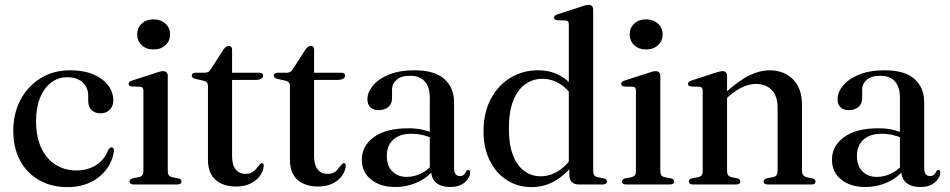

<svg xmlns="http://www.w3.org/2000/svg" viewBox="-20 -757 3898 788"><path d="M445 -345Q445 -322 430.8 -307Q416.5 -292 392.5 -292Q368.5 -292 355.2 -306Q342 -320 342 -344V-364Q342 -398 319 -419Q296 -440 256 -440Q218.5 -440 189.5 -417.8Q160.5 -395.5 144.2 -355.2Q128 -315 128 -260.5Q128 -195 149.5 -149.5Q171 -104 208.5 -80.8Q246 -57.5 293.5 -57.5Q340.5 -57.5 375 -79.8Q409.5 -102 424 -141.5Q428.5 -147.5 431.5 -150Q434.5 -152.5 438.5 -152.5Q443.5 -152 445.8 -148Q448 -144 447.5 -138Q442 -95 416.2 -61.2Q390.5 -27.5 349.8 -8.2Q309 11 257 11Q192 11 141.8 -17Q91.5 -45 63 -97Q34.5 -149 34.5 -220.5Q34.5 -290.5 63.8 -346.5Q93 -402.5 145.8 -435.5Q198.5 -468.5 268.5 -468.5Q323.5 -468.5 363 -451.8Q402.5 -435 423.8 -406.8Q445 -378.5 445 -345Z M668.5 -446V-55Q668.5 -44 672.8 -38Q677 -32 686 -30L711.5 -25Q718.5 -23.5 721.8 -20.2Q725 -17 725 -12Q725 -6.5 720.8 -3.2Q716.5 0 708 0H527.5Q519.5 0 515.5 -3.2Q511.5 -6.5 511.5 -12Q511.5 -16.5 514.5 -19.8Q517.5 -23 524 -25L551 -30Q560 -32.5 564.2 -38Q568.5 -43.5 568.5 -54.5V-384.5Q568.5 -392.5 565.5 -396.5Q562.5 -400.5 555.5 -401L520 -402Q514 -403 511 -405.8Q508 -408.5 508 -412.5Q508 -417.5 511.2 -420.8Q514.5 -424 522.5 -426.5L618 -457.5Q630 -461.5 637 -463.2Q644 -465 649 -465Q659 -465 663.8 -459.8Q668.5 -454.5 668.5 -446ZM610 -554Q580.5 -554 561.8 -571.5Q543 -589 543 -616Q543 -643 561.8 -660.2Q580.5 -677.5 610 -677.5Q640 -677.5 659 -660Q678 -642.5 678 -616Q678 -589 659 -571.5Q640 -554 610 -554Z M816 -425.5 783 -433Q773.5 -435.5 770.2 -438.8Q767 -442 767 -446.5Q767 -452 771 -455.2Q775 -458.5 781.5 -458.5H818Q828 -458.5 834.2 -461.5Q840.5 -464.5 845.5 -473.5L896 -552Q901.5 -560.5 907.2 -564.5Q913 -568.5 919 -568.5Q925.5 -568.5 929 -564.5Q932.5 -560.5 932.5 -553V-116Q932.5 -80.5 947 -62Q961.5 -43.5 987.5 -43.5Q1003 -43.5 1012.8 -48.5Q1022.5 -53.5 1028.8 -61Q1035 -68.5 1040.5 -75.8Q1046 -83 1052.5 -87.5Q1057 -88 1060 -85.2Q1063 -82.5 1062.5 -75.5Q1060 -52 1045.2 -33Q1030.5 -14 1006 -2.8Q981.5 8.5 949.5 8.5Q896 8.5 864.8 -18.8Q833.5 -46 833.5 -101.5V-403Q833.5 -412.5 829.8 -417.8Q826 -423 816 -425.5ZM891.5 -429 892 -458.5H1044.5Q1052 -458.5 1056 -455.5Q1060 -452.5 1060 -447Q1060 -439 1052 -434Q1044 -429 1027 -429Z M1152.5 -425.5 1119.5 -433Q1110 -435.5 1106.8 -438.8Q1103.5 -442 1103.5 -446.5Q1103.5 -452 1107.5 -455.2Q1111.5 -458.5 1118 -458.5H1154.5Q1164.5 -458.5 1170.8 -461.5Q1177 -464.5 1182 -473.5L1232.5 -552Q1238 -560.5 1243.8 -564.5Q1249.5 -568.5 1255.5 -568.5Q1262 -568.5 1265.5 -564.5Q1269 -560.5 1269 -553V-116Q1269 -80.5 1283.5 -62Q1298 -43.5 1324 -43.5Q1339.5 -43.5 1349.2 -48.5Q1359 -53.5 1365.2 -61Q1371.5 -68.5 1377 -75.8Q1382.5 -83 1389 -87.5Q1393.5 -88 1396.5 -85.2Q1399.5 -82.5 1399 -75.5Q1396.5 -52 1381.8 -33Q1367 -14 1342.5 -2.8Q1318 8.5 1286 8.5Q1232.5 8.5 1201.2 -18.8Q1170 -46 1170 -101.5V-403Q1170 -412.5 1166.2 -417.8Q1162.5 -423 1152.5 -425.5ZM1228 -429 1228.5 -458.5H1381Q1388.5 -458.5 1392.5 -455.5Q1396.5 -452.5 1396.5 -447Q1396.5 -439 1388.5 -434Q1380.5 -429 1363.5 -429Z M1749.5 -56.5V-64.5L1744 -65.5V-356Q1744 -399.5 1723.5 -422.8Q1703 -446 1664.5 -446Q1626.5 -446 1607.8 -429.5Q1589 -413 1589 -391.5V-354Q1589 -331 1574 -318Q1559 -305 1533.5 -305Q1512 -305 1500 -316.8Q1488 -328.5 1488 -349.5Q1488 -378.5 1510.5 -405.8Q1533 -433 1576.2 -450.8Q1619.5 -468.5 1681.5 -468.5Q1763.5 -468.5 1803.5 -433Q1843.5 -397.5 1843.5 -336.5V-68Q1843.5 -50.5 1849.8 -42.5Q1856 -34.5 1866.5 -34.5Q1878 -34.5 1884 -40Q1890 -45.5 1893 -53Q1894.5 -56 1896.8 -57.8Q1899 -59.5 1902 -59.5Q1905.5 -59.5 1907.5 -56.8Q1909.5 -54 1909.5 -49Q1909.5 -36.5 1900.5 -22.8Q1891.5 -9 1873.5 0.8Q1855.5 10.5 1828 10.5Q1790.5 10.5 1770 -7Q1749.5 -24.5 1749.5 -56.5ZM1465 -101.5Q1465 -158 1514.5 -194.2Q1564 -230.5 1656 -230.5Q1690 -230.5 1716.8 -224Q1743.5 -217.5 1764.5 -207.5L1758 -188.5Q1738 -197 1716.2 -202.5Q1694.5 -208 1669 -208Q1620.5 -208 1594 -183.8Q1567.5 -159.5 1567.5 -117.5Q1567.5 -76 1590.2 -53.5Q1613 -31 1649 -31Q1679.5 -31 1708.2 -45Q1737 -59 1757.5 -84.5L1766 -68Q1739 -30 1695 -9.8Q1651 10.5 1602 10.5Q1541 10.5 1503 -20Q1465 -50.5 1465 -101.5Z M2316.5 -75 2314.5 -78V-656Q2314.5 -664.5 2311.5 -668.5Q2308.5 -672.5 2301.5 -673L2266 -674Q2259.5 -675 2256.8 -677.8Q2254 -680.5 2254 -684.5Q2254 -689.5 2257.2 -692.5Q2260.5 -695.5 2268.5 -698.5L2363.5 -729Q2375.5 -733.5 2382.8 -735.2Q2390 -737 2395.5 -737Q2405 -737 2409.8 -731.8Q2414.5 -726.5 2414.5 -718V-55Q2414.5 -44 2418.8 -38Q2423 -32 2432 -30L2457.5 -25Q2464.5 -23.5 2467.8 -20.2Q2471 -17 2471 -12Q2471 -6.5 2466.8 -3.2Q2462.5 0 2454 0H2354.5Q2337 0 2326.8 -10Q2316.5 -20 2316.5 -39.5ZM1964.5 -217.5Q1964.5 -295 1994.5 -351.2Q2024.5 -407.5 2075.2 -438Q2126 -468.5 2187.5 -468.5Q2244.5 -468.5 2287 -441.8Q2329.5 -415 2356 -367L2336.5 -349Q2314 -389.5 2280 -411.5Q2246 -433.5 2205.5 -433.5Q2167 -433.5 2135.8 -411.5Q2104.5 -389.5 2086.5 -344Q2068.5 -298.5 2068.5 -229Q2068.5 -164 2085.2 -120.5Q2102 -77 2131.8 -55.2Q2161.5 -33.5 2199 -33.5Q2235.5 -33.5 2269.5 -54Q2303.5 -74.5 2333 -117.5L2345.5 -98Q2306.5 -44 2261 -16.5Q2215.5 11 2161.5 11Q2105 11 2060.2 -17.8Q2015.5 -46.5 1990 -98.2Q1964.5 -150 1964.5 -217.5Z M2690 -446V-55Q2690 -44 2694.2 -38Q2698.5 -32 2707.5 -30L2733 -25Q2740 -23.5 2743.2 -20.2Q2746.5 -17 2746.5 -12Q2746.5 -6.5 2742.2 -3.2Q2738 0 2729.5 0H2549Q2541 0 2537 -3.2Q2533 -6.5 2533 -12Q2533 -16.5 2536 -19.8Q2539 -23 2545.5 -25L2572.5 -30Q2581.5 -32.5 2585.8 -38Q2590 -43.5 2590 -54.5V-384.5Q2590 -392.5 2587 -396.5Q2584 -400.5 2577 -401L2541.5 -402Q2535.5 -403 2532.5 -405.8Q2529.5 -408.5 2529.5 -412.5Q2529.5 -417.5 2532.8 -420.8Q2536 -424 2544 -426.5L2639.5 -457.5Q2651.5 -461.5 2658.5 -463.2Q2665.5 -465 2670.5 -465Q2680.5 -465 2685.2 -459.8Q2690 -454.5 2690 -446ZM2631.5 -554Q2602 -554 2583.2 -571.5Q2564.5 -589 2564.5 -616Q2564.5 -643 2583.2 -660.2Q2602 -677.5 2631.5 -677.5Q2661.5 -677.5 2680.5 -660Q2699.5 -642.5 2699.5 -616Q2699.5 -589 2680.5 -571.5Q2661.5 -554 2631.5 -554Z M2964 -446V-55Q2964 -44 2968.2 -38.2Q2972.5 -32.5 2981.5 -30L3006.5 -25Q3018.5 -21.5 3018.5 -12.5Q3018.5 0 3002 0H2823Q2815 0 2811 -3.2Q2807 -6.5 2807 -12Q2807 -16.5 2810 -19.8Q2813 -23 2819.5 -25L2846.5 -30Q2855.5 -32.5 2859.8 -38Q2864 -43.5 2864 -54.5V-384.5Q2864 -392.5 2861 -396.5Q2858 -400.5 2851 -401L2815.5 -402Q2809.5 -403 2806.5 -405.8Q2803.5 -408.5 2803.5 -412.5Q2803.5 -417.5 2806.8 -420.8Q2810 -424 2818 -426.5L2913 -457.5Q2925 -461.5 2932.2 -463.2Q2939.5 -465 2945.5 -465Q2954.5 -465 2959.2 -459.8Q2964 -454.5 2964 -446ZM2951.5 -344.5 2937 -359 2957.5 -377Q3014 -428 3056.8 -448.2Q3099.5 -468.5 3138.5 -468.5Q3197.5 -468.5 3234.5 -431.5Q3271.5 -394.5 3271.5 -327V-57.5Q3271.5 -45 3276.5 -38.5Q3281.5 -32 3291.5 -29.5L3314.5 -25Q3321 -23 3324 -19.8Q3327 -16.5 3327 -12Q3327 -6.5 3323.2 -3.2Q3319.5 0 3311 0H3131Q3114 0 3114 -12.5Q3114 -21.5 3126.5 -25L3152.5 -30Q3163 -32.5 3167.2 -39Q3171.5 -45.5 3171.5 -57.5V-313.5Q3171.5 -363.5 3147 -388Q3122.5 -412.5 3082.5 -412.5Q3057.5 -412.5 3029.8 -400.5Q3002 -388.5 2971.5 -362Z M3679 -56.5V-64.5L3673.5 -65.5V-356Q3673.5 -399.5 3653 -422.8Q3632.5 -446 3594 -446Q3556 -446 3537.2 -429.5Q3518.5 -413 3518.5 -391.5V-354Q3518.5 -331 3503.5 -318Q3488.5 -305 3463 -305Q3441.5 -305 3429.5 -316.8Q3417.5 -328.5 3417.5 -349.5Q3417.5 -378.5 3440 -405.8Q3462.5 -433 3505.8 -450.8Q3549 -468.5 3611 -468.5Q3693 -468.5 3733 -433Q3773 -397.5 3773 -336.5V-68Q3773 -50.5 3779.2 -42.5Q3785.5 -34.5 3796 -34.5Q3807.5 -34.5 3813.5 -40Q3819.5 -45.5 3822.5 -53Q3824 -56 3826.2 -57.8Q3828.5 -59.5 3831.5 -59.5Q3835 -59.5 3837 -56.8Q3839 -54 3839 -49Q3839 -36.5 3830 -22.8Q3821 -9 3803 0.8Q3785 10.5 3757.5 10.5Q3720 10.5 3699.5 -7Q3679 -24.5 3679 -56.5ZM3394.5 -101.5Q3394.5 -158 3444 -194.2Q3493.5 -230.5 3585.5 -230.5Q3619.5 -230.5 3646.2 -224Q3673 -217.5 3694 -207.5L3687.5 -188.5Q3667.5 -197 3645.8 -202.5Q3624 -208 3598.5 -208Q3550 -208 3523.5 -183.8Q3497 -159.5 3497 -117.5Q3497 -76 3519.8 -53.5Q3542.5 -31 3578.5 -31Q3609 -31 3637.8 -45Q3666.5 -59 3687 -84.5L3695.5 -68Q3668.5 -30 3624.5 -9.8Q3580.5 10.5 3531.5 10.5Q3470.5 10.5 3432.5 -20Q3394.5 -50.5 3394.5 -101.5Z"/></svg>

Font: Fraunces 60pt
Style: Regular
Weight: 400
Version: Version 1.000;[b76b70a41]